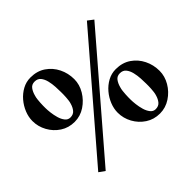

<svg xmlns="http://www.w3.org/2000/svg" viewBox="-168 -969 1221 1221"><g transform="rotate(-45 443.0 -358.5)"><path d="M303 -535Q303 -554 301.5 -582Q300 -610 293.5 -637Q287 -664 272.5 -682Q258 -700 231 -700Q205 -700 191 -681Q177 -662 170 -635Q166 -622 164.5 -607.5Q163 -593 162 -579Q161 -566 161 -553.5Q161 -541 161 -532Q161 -516 164 -490Q167 -464 174.5 -438Q182 -412 196 -394.5Q210 -377 231 -377Q258 -377 272.5 -394.5Q287 -412 294 -437Q298 -449 299.5 -462.5Q301 -476 302 -489Q303 -502 303 -513.5Q303 -525 303 -535ZM724 -189Q724 -208 722.5 -236Q721 -264 714.5 -291Q708 -318 693.5 -336Q679 -354 652 -354Q626 -354 612 -335Q598 -316 591 -289Q587 -276 585.5 -261.5Q584 -247 583 -233Q582 -220 582 -207.5Q582 -195 582 -186Q582 -170 585 -144Q588 -118 595.5 -92Q603 -66 617 -48.5Q631 -31 652 -31Q679 -31 693.5 -48.5Q708 -66 715 -91Q719 -103 720.5 -116.5Q722 -130 723 -143Q724 -156 724 -167.5Q724 -179 724 -189ZM421 -532Q421 -484 394.5 -439.5Q368 -395 325 -366.5Q282 -338 231 -338Q177 -338 135 -365.5Q93 -393 68.5 -437.5Q44 -482 44 -532Q44 -568 58.5 -604Q73 -640 98.5 -670Q124 -700 158 -718.5Q192 -737 231 -737Q290 -737 332.5 -708Q375 -679 398 -632.5Q421 -586 421 -532ZM779 -710 149 22 110 -6 741 -739ZM842 -186Q842 -138 816 -93.5Q790 -49 746.5 -20.5Q703 8 652 8Q598 8 556 -19.5Q514 -47 489.5 -91.5Q465 -136 465 -186Q465 -222 479.5 -258Q494 -294 519.5 -324Q545 -354 579 -372.5Q613 -391 652 -391Q711 -391 753.5 -362Q796 -333 819 -286.5Q842 -240 842 -186Z"/></g></svg>

Font: Kaisei Tokumin ExtraBold
Style: Regular
Weight: 800
Designer: Font-Kai, 金井和夫
Foundry: KAZUO KANAI
Version: Version 5.003